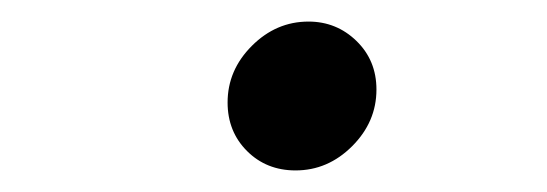

<svg xmlns="http://www.w3.org/2000/svg" viewBox="-20 -409 507 178"><path d="M254 -251Q227 -251 209 -269Q191 -287 191 -314Q191 -344 213.5 -366.5Q236 -389 266 -389Q292 -389 310.5 -371Q329 -353 329 -326Q329 -296 306.5 -273.5Q284 -251 254 -251Z"/></svg>

Font: Lovers Quarrel
Style: Regular
Weight: 400
Designer: Robert E. Leuschke
Foundry: Robert E. Leuschke
Version: Version 1.010; ttfautohint (v1.8.3)